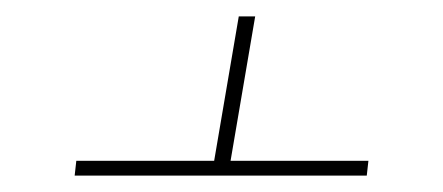

<svg xmlns="http://www.w3.org/2000/svg" viewBox="-20 -545 540 234"><path d="M71 -331 73 -349H241L271 -525H291L261 -349H429L427 -331Z"/></svg>

Font: Iosevka Thin
Style: Italic
Weight: 100
Italic angle: -9°
Monospace: yes
Designer: Belleve Invis
Foundry: Belleve Invis
Version: Version 32.5.0; ttfautohint (v1.8.4)